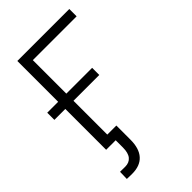

<svg xmlns="http://www.w3.org/2000/svg" viewBox="-276 -818 1112 1112"><g transform="rotate(-45 280.0 -261.5)"><path d="M527.3 -727.5V-667.5H168.5V0H101.6V-727.5ZM12.2 -334.5V-393.1H379.9V-334.5ZM110.4 205.1Q99.1 205.1 88.1 204.8Q77.1 204.6 66.9 204.1L68.4 147Q78.6 147 89.4 147.2Q100.1 147.5 110.4 147.5Q143.6 147.5 161.6 125.7Q179.7 104 179.7 59.1V0H137.7V-57.6H242.7V57.6Q242.7 130.4 209 167.7Q175.3 205.1 110.4 205.1Z"/></g></svg>

Font: Inter 28pt Light
Style: Regular
Weight: 300
Designer: Rasmus Andersson
Foundry: rsms
Version: Version 4.001;git-66647c0bb